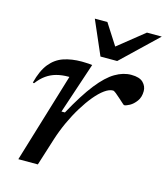

<svg xmlns="http://www.w3.org/2000/svg" viewBox="-109 -809 777 893"><g transform="rotate(15 280.0 -362.0)"><path d="M193 -431Q192 -431 190.5 -431Q189 -431 188 -431Q157 -431 131 -424Q105 -417 83 -401.5Q61 -386 41.5 -360L35.5 -362Q51 -422.5 78 -455.8Q105 -489 143.2 -502Q181.5 -515 230.5 -515Q238.5 -515 246.8 -514.5Q255 -514 263.8 -513.8Q272.5 -513.5 281 -512L199 -266H215.5Q267.5 -361 310.2 -415.2Q353 -469.5 391.8 -492.2Q430.5 -515 469 -515Q509 -515 526.5 -497.5Q544 -480 544 -456.5Q544 -427.5 529.8 -408Q515.5 -388.5 498.5 -379.2Q481.5 -370 472.5 -370Q470.5 -370 461.8 -378.2Q453 -386.5 442 -396Q431 -406 420.8 -414.2Q410.5 -422.5 405.5 -422.5Q387.5 -422.5 365.5 -406.8Q343.5 -391 320 -362.8Q296.5 -334.5 273.8 -297.5Q251 -260.5 231.5 -218Q212 -175.5 198 -131.5L156.5 0H62.5ZM559.5 -723.5 388.5 -560H308L237 -723.5H297.5L370 -610.5H347L488 -723.5Z"/></g></svg>

Font: Newsreader 7pt
Style: Italic
Weight: 400
Italic angle: -17°
Designer: Hugues Gentile
Foundry: Production Type
Version: Version 1.003